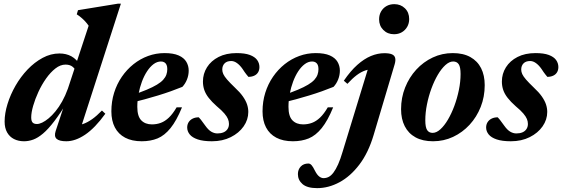

<svg xmlns="http://www.w3.org/2000/svg" viewBox="-20 -736 2980 1018"><path d="M385.5 -352.5Q379.5 -370 365.2 -381.8Q351 -393.5 327.5 -393.5Q300 -393.5 273.8 -373Q247.5 -352.5 224.2 -319.5Q201 -286.5 183.5 -248.5Q166 -210.5 155.8 -174.8Q145.5 -139 145.5 -113.5Q145.5 -94.5 152.8 -86.5Q160 -78.5 176 -78.5Q188 -78.5 203.8 -86Q219.5 -93.5 237.8 -108.5Q256 -123.5 274.2 -145.8Q292.5 -168 309.5 -198.2Q326.5 -228.5 340 -266L450 -599.5Q441.5 -612 431.5 -622.8Q421.5 -633.5 410.2 -643Q399 -652.5 387 -660L393.5 -682L605 -716.5H621L401.5 -36.5L379 -71Q400 -71.5 422 -79.2Q444 -87 468.5 -104.2Q493 -121.5 520.5 -150L538.5 -133Q483.5 -57 431.5 -22Q379.5 13 331.5 13Q294 13 280 0Q266 -13 275 -41L329 -204L342 -203.5Q300.5 -136 268 -93.5Q235.5 -51 208.2 -28Q181 -5 156.5 4Q132 13 107.5 13Q77.5 13 54.2 1.2Q31 -10.5 17.8 -33.8Q4.5 -57 4.5 -91.5Q4.5 -135 19.8 -184.5Q35 -234 62.2 -281.5Q89.5 -329 126.2 -367.5Q163 -406 206 -429.2Q249 -452.5 295.5 -452.5Q331 -452.5 358.5 -437.5Q386 -422.5 408.5 -387Z M833.5 -410Q813 -410 794.2 -396Q775.5 -382 759.8 -358Q744 -334 732.5 -303.2Q721 -272.5 714.5 -238Q708 -203.5 708 -169.5Q708 -119.5 729 -98Q750 -76.5 785.5 -76.5Q811 -76.5 833 -84.8Q855 -93 875.5 -112.5Q896 -132 916.5 -167H945Q916 -96 884.2 -56.8Q852.5 -17.5 815.5 -2.2Q778.5 13 731.5 13Q679.5 13 643.5 -6Q607.5 -25 589 -60.5Q570.5 -96 570.5 -145.5Q570.5 -197.5 585 -244Q599.5 -290.5 626 -329Q652.5 -367.5 688 -395.8Q723.5 -424 765.2 -439.2Q807 -454.5 852.5 -454.5Q899 -454.5 927.2 -442Q955.5 -429.5 968 -408.2Q980.5 -387 980.5 -361.5Q980.5 -337.5 971.5 -314.8Q962.5 -292 947 -275.5Q918.5 -264 885.8 -252.2Q853 -240.5 817.8 -229.8Q782.5 -219 746.5 -209.2Q710.5 -199.5 675 -191L676.5 -230.5Q724 -246 757.2 -260Q790.5 -274 812 -287Q833.5 -300 845.2 -313Q857 -326 862 -340Q867 -354 867 -369.5Q867 -383 863.2 -391.8Q859.5 -400.5 852 -405.2Q844.5 -410 833.5 -410Z M1034 -114Q1038.5 -110 1045.5 -100.8Q1052.5 -91.5 1069 -69Q1085 -46.5 1100.8 -37.5Q1116.5 -28.5 1132.5 -28.5Q1151 -28.5 1164.8 -34.2Q1178.5 -40 1186.2 -51.5Q1194 -63 1194 -79Q1194 -92 1188.8 -105Q1183.5 -118 1169.8 -134.2Q1156 -150.5 1129 -173Q1103 -196 1086.8 -216.8Q1070.5 -237.5 1063.2 -258.8Q1056 -280 1056 -303.5Q1056 -345 1077.5 -379.2Q1099 -413.5 1139 -434Q1179 -454.5 1234.5 -454.5Q1278.5 -454.5 1305 -444.5Q1331.5 -434.5 1343.5 -417.8Q1355.5 -401 1355.5 -380.5Q1355.5 -364.5 1348.5 -352.8Q1341.5 -341 1328.2 -334.8Q1315 -328.5 1297 -328.5Q1293 -333.5 1286 -342Q1279 -350.5 1266 -370.5Q1252.5 -390 1237 -401.2Q1221.5 -412.5 1206 -412.5Q1183 -412.5 1170.8 -400Q1158.5 -387.5 1158.5 -367Q1158.5 -355.5 1164 -343.2Q1169.5 -331 1184 -314.2Q1198.5 -297.5 1225 -272Q1252 -247 1267.5 -225Q1283 -203 1289.8 -182.8Q1296.5 -162.5 1296.5 -142.5Q1296.5 -101.5 1271.8 -66Q1247 -30.5 1203.5 -8.8Q1160 13 1103.5 13Q1057.5 13 1028.5 3.2Q999.5 -6.5 986 -23.2Q972.5 -40 972.5 -60Q972.5 -76 980.2 -88.2Q988 -100.5 1001.8 -107.2Q1015.5 -114 1034 -114Z M1635 -410Q1614.5 -410 1595.8 -396Q1577 -382 1561.2 -358Q1545.5 -334 1534 -303.2Q1522.5 -272.5 1516 -238Q1509.5 -203.5 1509.5 -169.5Q1509.5 -119.5 1530.5 -98Q1551.5 -76.5 1587 -76.5Q1612.5 -76.5 1634.5 -84.8Q1656.5 -93 1677 -112.5Q1697.5 -132 1718 -167H1746.5Q1717.5 -96 1685.8 -56.8Q1654 -17.5 1617 -2.2Q1580 13 1533 13Q1481 13 1445 -6Q1409 -25 1390.5 -60.5Q1372 -96 1372 -145.5Q1372 -197.5 1386.5 -244Q1401 -290.5 1427.5 -329Q1454 -367.5 1489.5 -395.8Q1525 -424 1566.8 -439.2Q1608.5 -454.5 1654 -454.5Q1700.5 -454.5 1728.8 -442Q1757 -429.5 1769.5 -408.2Q1782 -387 1782 -361.5Q1782 -337.5 1773 -314.8Q1764 -292 1748.5 -275.5Q1720 -264 1687.2 -252.2Q1654.5 -240.5 1619.2 -229.8Q1584 -219 1548 -209.2Q1512 -199.5 1476.5 -191L1478 -230.5Q1525.5 -246 1558.8 -260Q1592 -274 1613.5 -287Q1635 -300 1646.8 -313Q1658.5 -326 1663.5 -340Q1668.5 -354 1668.5 -369.5Q1668.5 -383 1664.8 -391.8Q1661 -400.5 1653.5 -405.2Q1646 -410 1635 -410Z M1990 -633.5Q1990 -657 2000.5 -675.2Q2011 -693.5 2029.2 -703.8Q2047.5 -714 2070.5 -714Q2104.5 -714 2127 -692Q2149.5 -670 2149.5 -635Q2149.5 -612 2139 -593.8Q2128.5 -575.5 2110.5 -565Q2092.5 -554.5 2069 -554.5Q2035 -554.5 2012.5 -577Q1990 -599.5 1990 -633.5ZM1961 -20Q1933 74 1885.5 136.5Q1838 199 1780 230.2Q1722 261.5 1661.5 261.5Q1609 261.5 1584.2 240.2Q1559.5 219 1559.5 187Q1559.5 163 1574.5 147Q1589.5 131 1615 131Q1624 131 1631.8 139.5Q1639.5 148 1650 169.5Q1661 191 1672.5 199.8Q1684 208.5 1695.5 208.5Q1710 208.5 1723 201.8Q1736 195 1748.2 178.8Q1760.5 162.5 1772.8 135.2Q1785 108 1797 67L1938.5 -395.5L1965 -369Q1940 -370 1917.2 -362.5Q1894.5 -355 1871.2 -337.5Q1848 -320 1822 -291.5L1803 -308Q1838.5 -360 1874.5 -392Q1910.5 -424 1946.5 -439Q1982.5 -454 2018 -454Q2044 -454 2058 -448Q2072 -442 2075.2 -428.8Q2078.5 -415.5 2072.5 -395Z M2381 -454.5Q2436 -454.5 2473.8 -433.5Q2511.5 -412.5 2530.8 -374.5Q2550 -336.5 2550 -284.5Q2550 -223 2528.8 -169.2Q2507.5 -115.5 2469.8 -74.5Q2432 -33.5 2382.2 -10.2Q2332.5 13 2276 13Q2221 13 2183.2 -7.8Q2145.5 -28.5 2126 -66.8Q2106.5 -105 2106.5 -157Q2106.5 -218 2128 -272Q2149.5 -326 2187.2 -367Q2225 -408 2274.5 -431.2Q2324 -454.5 2381 -454.5ZM2274 -31.5Q2294 -31.5 2315 -50.5Q2336 -69.5 2355 -101.8Q2374 -134 2389 -174.5Q2404 -215 2413 -258.8Q2422 -302.5 2422 -343.5Q2422 -380.5 2412.2 -395.2Q2402.5 -410 2382.5 -410Q2362.5 -410 2341.5 -391Q2320.5 -372 2301.5 -339.8Q2282.5 -307.5 2267.5 -266.8Q2252.5 -226 2243.8 -182.5Q2235 -139 2235 -98Q2235 -61 2244.8 -46.2Q2254.5 -31.5 2274 -31.5Z M2619 -114Q2623.5 -110 2630.5 -100.8Q2637.5 -91.5 2654 -69Q2670 -46.5 2685.8 -37.5Q2701.5 -28.5 2717.5 -28.5Q2736 -28.5 2749.8 -34.2Q2763.5 -40 2771.2 -51.5Q2779 -63 2779 -79Q2779 -92 2773.8 -105Q2768.5 -118 2754.8 -134.2Q2741 -150.5 2714 -173Q2688 -196 2671.8 -216.8Q2655.5 -237.5 2648.2 -258.8Q2641 -280 2641 -303.5Q2641 -345 2662.5 -379.2Q2684 -413.5 2724 -434Q2764 -454.5 2819.5 -454.5Q2863.5 -454.5 2890 -444.5Q2916.5 -434.5 2928.5 -417.8Q2940.5 -401 2940.5 -380.5Q2940.5 -364.5 2933.5 -352.8Q2926.5 -341 2913.2 -334.8Q2900 -328.5 2882 -328.5Q2878 -333.5 2871 -342Q2864 -350.5 2851 -370.5Q2837.5 -390 2822 -401.2Q2806.5 -412.5 2791 -412.5Q2768 -412.5 2755.8 -400Q2743.5 -387.5 2743.5 -367Q2743.5 -355.5 2749 -343.2Q2754.5 -331 2769 -314.2Q2783.5 -297.5 2810 -272Q2837 -247 2852.5 -225Q2868 -203 2874.8 -182.8Q2881.5 -162.5 2881.5 -142.5Q2881.5 -101.5 2856.8 -66Q2832 -30.5 2788.5 -8.8Q2745 13 2688.5 13Q2642.5 13 2613.5 3.2Q2584.5 -6.5 2571 -23.2Q2557.5 -40 2557.5 -60Q2557.5 -76 2565.2 -88.2Q2573 -100.5 2586.8 -107.2Q2600.5 -114 2619 -114Z"/></svg>

Font: Newsreader 24pt
Style: Bold Italic
Weight: 700
Italic angle: -17°
Designer: Hugues Gentile
Foundry: Production Type
Version: Version 1.003